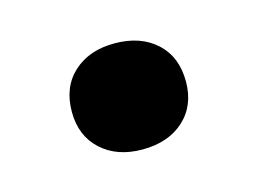

<svg xmlns="http://www.w3.org/2000/svg" viewBox="-40 -480 373 278"><g transform="rotate(-15 146.5 -340.5)"><path d="M146 -261Q108 -261 84.5 -282.5Q61 -304 61 -340Q61 -377 84.5 -398.5Q108 -420 146 -420Q185 -420 208.5 -398.5Q232 -377 232 -340Q232 -304 208.5 -282.5Q185 -261 146 -261Z"/></g></svg>

Font: Roboto Serif SemiCondensed Medium
Style: Regular
Weight: 500
Width: 4
Designer: Greg Gazdowicz
Foundry: Commercial Type
Version: Version 1.007